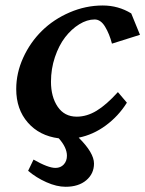

<svg xmlns="http://www.w3.org/2000/svg" viewBox="-20 -511 538 710"><path d="M465.3 -461.4 497.6 -382.3 394 -349.6Q384.8 -385.3 368.7 -412.1Q352.5 -439 330.1 -439Q301.8 -439 272.9 -421.1Q244.1 -403.3 220.9 -373.3Q197.8 -343.3 183.1 -299.8Q168.5 -256.3 168.5 -209Q168.5 -152.8 193.4 -116.2Q218.3 -79.6 263.7 -79.6Q301.3 -79.6 337.4 -101.6Q373.5 -123.5 416 -170.4L449.2 -131.3Q418 -81.5 371.3 -47.1Q324.7 -12.7 271 -2Q327.6 54.2 327.6 93.8Q327.6 131.3 299.1 155.5Q270.5 179.7 222.7 179.7Q189.5 179.7 151.6 162.8Q113.8 146 84 120.6L104 79.1Q157.7 109.9 185.1 109.9Q204.1 109.9 215.8 97.2Q227.5 84.5 227.5 64.9Q227.5 34.2 197.3 0.5Q125.5 -8.8 82.8 -57.9Q40 -106.9 40 -181.6Q40 -241.2 65.9 -297.9Q91.8 -354.5 135 -397Q178.2 -439.5 237.5 -465.1Q296.9 -490.7 359.9 -490.7Q417.5 -490.7 465.3 -461.4Z"/></svg>

Font: Flanker
Style: Bold Italic
Weight: 700
Italic angle: -12°
Designer: Flanker
Version: Version 2.000